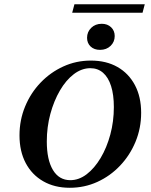

<svg xmlns="http://www.w3.org/2000/svg" viewBox="-20 -865 706 896"><path d="M446.8 -632.3Q419.4 -632.3 402.8 -648Q386.3 -663.7 386.3 -688.7Q386.3 -716.1 405.6 -735.1Q425 -754 454.8 -754Q481.5 -754 498.4 -737.9Q515.3 -721.8 515.3 -696.8Q515.3 -669.4 496 -650.8Q476.6 -632.3 446.8 -632.3ZM305.6 11.3Q234.7 11.3 181.9 -19Q129 -49.2 100 -104Q71 -158.9 71 -233.1Q71 -304.8 97.2 -368.1Q123.4 -431.5 169.4 -479.4Q215.3 -527.4 275.4 -554.8Q335.5 -582.3 404 -582.3Q475.8 -582.3 528.2 -552.4Q580.6 -522.6 609.7 -467.7Q638.7 -412.9 638.7 -338.7Q638.7 -266.9 612.5 -203.6Q586.3 -140.3 540.3 -91.9Q494.4 -43.5 434.3 -16.1Q374.2 11.3 305.6 11.3ZM308.1 -24.2Q348.4 -24.2 384.7 -52Q421 -79.8 449.6 -127.8Q478.2 -175.8 494.8 -237.1Q511.3 -298.4 511.3 -365.3Q511.3 -422.6 498.4 -463.3Q485.5 -504 460.9 -525.4Q436.3 -546.8 401.6 -546.8Q361.3 -546.8 324.6 -519Q287.9 -491.1 259.7 -442.7Q231.5 -394.4 214.9 -333.1Q198.4 -271.8 198.4 -204.8Q198.4 -119.4 227 -71.8Q255.6 -24.2 308.1 -24.2ZM316.9 -805.6 327.4 -845.2H655.6L645.2 -805.6Z"/></svg>

Font: Playfair 9pt
Style: Bold Italic
Weight: 700
Italic angle: -15.6°
Designer: Claus Eggers Sørensen
Foundry: Claus Eggers Sørensen
Version: Version 2.203